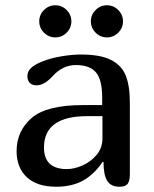

<svg xmlns="http://www.w3.org/2000/svg" viewBox="-20 -709 586 729"><path d="M194 0Q120 0 81.5 -36.5Q43 -73 43 -135Q43 -211 99.5 -260.5Q156 -310 295 -310H368V-338Q368 -406 344.5 -434Q321 -462 268 -462Q218 -462 180 -420Q148 -385 119 -385Q102 -385 93 -394.5Q84 -404 84 -419Q84 -438 98 -451Q112 -464 139 -475Q171 -488 212 -495Q253 -502 288 -502Q360 -502 400.5 -482Q441 -462 457 -423Q473 -384 473 -321V-47Q473 -23 465 -11.5Q457 0 434 0Q401 0 387 -22.5Q373 -45 373 -94L370 -95Q337 -46 294.5 -23Q252 0 194 0ZM147 -149Q147 -67 234 -67Q261 -67 292.5 -80.5Q324 -94 346.5 -120.5Q369 -147 369 -184V-268H311Q147 -268 147 -149ZM190 -689Q215 -689 233 -671Q251 -653 251 -628Q251 -603 233 -585Q215 -567 190 -567Q165 -567 147 -585Q129 -603 129 -628Q129 -653 147 -671Q165 -689 190 -689ZM386 -689Q411 -689 429 -671Q447 -653 447 -628Q447 -603 429 -585Q411 -567 386 -567Q361 -567 343 -585Q325 -603 325 -628Q325 -653 343 -671Q361 -689 386 -689Z"/></svg>

Font: Marmelad for Arash.Academy
Style: Regular
Weight: 400
Designer: Manvel Shmavonyan
Foundry: Cyreal
Version: Version 1.110;Glyphs 3.2 (3202)